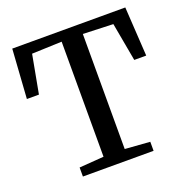

<svg xmlns="http://www.w3.org/2000/svg" viewBox="-132 -865 960 988"><g transform="rotate(-20 348.5 -371.5)"><path d="M290.5 -59.5V-689.5L126.5 -683.5L87.5 -473.5H21.5L39.5 -743H658.5L675 -473.5H609.5L571.5 -683.5L406.5 -689.5V-59.5L543 -49.5V0H156V-49.5Z"/></g></svg>

Font: Merriweather 24pt Medium
Style: Regular
Weight: 500
Designer: Eben Sorkin
Foundry: Eben Sorkin
Version: Version 2.100